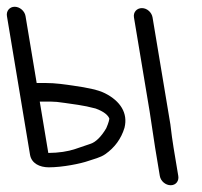

<svg xmlns="http://www.w3.org/2000/svg" viewBox="-57 -507 597 568"><path d="M470.4 13.5 456.5 -70C453.2 -90.1 450.1 -112.7 447.2 -137.8L447.2 -138.1L394.3 -455.5C391.9 -469.9 378.5 -483 362.8 -483C347.8 -483 336.7 -471.1 339.3 -455.5L385.8 -176.5L401.9 -70.2L415.8 13.5C418.4 29.1 433.1 41 448 41C463.8 41 472.9 27.9 470.4 13.5ZM92.1 -206.5C103.3 -206.5 117.3 -205.3 134 -202.6L174.1 -196.8C191.2 -194.2 207.3 -190.9 225.8 -186C250.5 -177 262.3 -166.6 266.4 -156.4C266.5 -154 264.7 -144.4 257.3 -127.6C241.9 -101.5 225.4 -86.1 210.3 -81.4C204.2 -79.5 189.5 -74.5 165.8 -66.3C143.2 -58.7 117.1 -54.9 85.9 -54.5L60.6 -206.5ZM-36.5 -459.5 31.8 -49.4C36 -23.9 60 -12 87.5 -12C127.9 -12 182 -22.9 204.9 -31.1C219.8 -36.4 239.7 -40.6 254.3 -50.8C282.3 -70.3 301.5 -96.6 311.3 -129L311.3 -129.3L311.4 -129.5C321.9 -172 299.4 -208.1 253.3 -231.2C234.5 -240.6 203.8 -247.5 158.7 -253.8C136.6 -256.9 108.3 -261.5 76.2 -261.5H51.5L18.5 -459.5C16 -474.5 1.4 -487 -13.6 -487C-28.6 -487 -39 -474.5 -36.5 -459.5Z"/></svg>

Font: MewTooHand
Style: BdCondLta
Weight: 400
Designer: Mew Too, Robert Jablonski
Version: Version 0.77